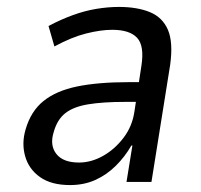

<svg xmlns="http://www.w3.org/2000/svg" viewBox="-20 -525 580 554"><path d="M182 9Q128 9 95.5 -14Q63 -37 52.5 -74.5Q42 -112 54 -152Q69 -204 105.5 -233.5Q142 -263 202.5 -275.5Q263 -288 353 -288H395L387 -231H340Q277 -231 234.5 -224Q192 -217 168.5 -198.5Q145 -180 135 -144Q123 -106 142.5 -81Q162 -56 208 -56Q243 -56 277 -75Q311 -94 336.5 -127.5Q362 -161 368 -204L388 -335Q397 -393 375.5 -416Q354 -439 304 -439Q271 -439 229 -428.5Q187 -418 137 -391L120 -450Q156 -469 190.5 -481.5Q225 -494 258.5 -499.5Q292 -505 323 -505Q376 -505 412.5 -490Q449 -475 464.5 -439Q480 -403 471 -338L417 0H345L362 -105H359Q340 -72 313.5 -46Q287 -20 254.5 -5.5Q222 9 182 9Z"/></svg>

Font: Nunito Sans 7pt Condensed
Style: Italic
Weight: 400
Width: 3
Italic angle: -9°
Designer: Vernon Adams
Foundry: Vernon Adams
Version: Version 3.101;gftools[0.9.27]